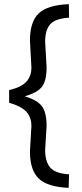

<svg xmlns="http://www.w3.org/2000/svg" viewBox="-20 -775 392 923"><path d="M197 -575 204 -452Q204 -388 182.5 -359Q161 -330 99 -312Q160 -294 182 -263.5Q204 -233 204 -170L197 -54Q197 2 221.5 30.5Q246 59 312 63L310 128Q209 124 166.5 83.5Q124 43 124 -47L131 -169Q131 -212 106 -238.5Q81 -265 24 -281V-342Q81 -355 106 -381.5Q131 -408 131 -451L124 -579Q124 -671 166.5 -711Q209 -751 311 -755L312 -690Q246 -686 221.5 -658.5Q197 -631 197 -575Z"/></svg>

Font: Titillium-CLs Web
Style: CLs-Regular
Weight: 400
Version: Version 1.002;PS 57.000;hotconv 1.0.70;makeotf.lib2.5.55311